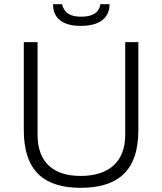

<svg xmlns="http://www.w3.org/2000/svg" viewBox="-20 -888 778 920"><path d="M367 -764C477 -764 505 -819 505 -868H461C458 -846 444 -808 369 -808C295 -808 284 -846 277 -868H234C234 -819 259 -764 367 -764ZM366 12C540 12 643 -65 643 -264V-686H580V-242C580 -110 499 -45 366 -45C236 -45 160 -110 160 -242V-686H94V-264C94 -65 196 12 366 12Z"/></svg>

Font: Archivo ExtraLight
Style: Regular
Weight: 200
Designer: Hector Gatti
Foundry: Omnibus-Type
Version: Version 2.001